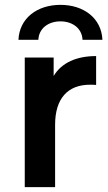

<svg xmlns="http://www.w3.org/2000/svg" viewBox="-20 -771 445 791"><path d="M82 0H207V-257C207 -365 259 -422 351 -422C359 -422 367 -422 376 -421V-540C296 -540 234 -513 201 -458V-534H82ZM56 -607H138C140 -654 179 -683 229 -683C279 -683 318 -654 320 -607H402C398 -696 325 -751 229 -751C133 -751 60 -696 56 -607Z"/></svg>

Font: Chess Sans SemiBold
Style: Regular
Weight: 600
Designer: Wolf Bōese
Foundry: Wolf Bōese
Version: Version 7.223;Glyphs 3.3 (3306)